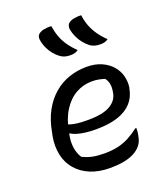

<svg xmlns="http://www.w3.org/2000/svg" viewBox="-148 -917 897 1031"><g transform="rotate(-20 300.0 -402.0)"><path d="M266 -813Q271 -780 281.5 -751Q292 -722 310.5 -695.5Q329 -669 355 -644Q346 -637 335 -634Q324 -631 311 -631Q294 -631 280.5 -634.5Q267 -638 254 -647Q236 -660 221 -678.5Q206 -697 196 -719.5Q186 -742 183 -765Q181 -777 185.5 -787Q190 -797 202 -803Q211 -808 221 -810Q231 -812 242.5 -813Q254 -814 266 -813ZM437 -813Q441 -780 452 -751Q463 -722 481.5 -695.5Q500 -669 526 -644Q517 -637 506 -634Q495 -631 482 -631Q465 -631 451 -634.5Q437 -638 424 -647Q407 -660 392 -678.5Q377 -697 367 -719.5Q357 -742 353 -765Q352 -777 356.5 -787Q361 -797 373 -803Q382 -808 392 -810Q402 -812 413.5 -813Q425 -814 437 -813ZM368 -543Q417 -543 453 -527Q489 -511 512 -484.5Q535 -458 543.5 -425Q552 -392 547 -359L545 -353Q537 -308 508 -276Q479 -244 428.5 -227Q378 -210 303 -210Q270 -210 242.5 -213.5Q215 -217 194.5 -223.5Q174 -230 162 -238L133 -234L147 -296Q163 -288 181 -282.5Q199 -277 223 -274.5Q247 -272 279 -272Q365 -272 406.5 -296.5Q448 -321 455 -362Q461 -393 457 -413Q453 -433 441 -448Q425 -453 408 -456.5Q391 -460 369 -460Q319 -460 276.5 -436Q234 -412 203.5 -364Q173 -316 160 -244L158 -232Q150 -194 155 -159.5Q160 -125 177 -99Q205 -85 234 -79Q263 -73 302 -73Q346 -73 380 -81Q414 -89 443 -104.5Q472 -120 502 -143H508Q508 -133 507.5 -124Q507 -115 505 -106Q501 -81 493 -65Q485 -49 471 -36Q455 -21 431.5 -10.5Q408 0 376.5 5.5Q345 11 303 11Q241 11 193 -8.5Q145 -28 113.5 -64Q82 -100 71 -149.5Q60 -199 71 -259L74 -272Q86 -342 114 -393Q142 -444 181.5 -477.5Q221 -511 268.5 -527Q316 -543 368 -543Z"/></g></svg>

Font: Rec Mono Duotone
Style: Italic
Weight: 400
Italic angle: -10°
Monospace: yes
Version: Version 1.085; ttfautohint (v1.8.4.7-5d5b)